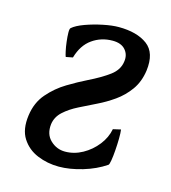

<svg xmlns="http://www.w3.org/2000/svg" viewBox="-80 -523 542 609"><g transform="rotate(15 191.5 -218.5)"><path d="M32.7 -111.8Q38.6 -155.8 64.5 -185.5Q90.3 -215.3 123.3 -235.1Q156.2 -254.9 184.1 -268.6Q226.1 -289.1 252.2 -308.6Q278.3 -328.1 281.7 -356Q285.2 -378.4 271.5 -394.3Q257.8 -410.2 229.5 -410.2Q191.9 -410.2 162.6 -389.4Q133.3 -368.7 121.1 -326.2L98.6 -321.8Q96.7 -325.7 93.8 -339.1Q90.8 -352.5 88.9 -368.9Q86.9 -385.3 86.7 -398.2Q86.4 -411.1 89.8 -414.1Q102.5 -425.3 129.4 -435.1Q156.2 -444.8 185.8 -450.9Q215.3 -457 236.8 -457Q296.9 -457 331.1 -431.6Q365.2 -406.2 357.4 -346.2Q352.1 -308.6 332.8 -281.7Q313.5 -254.9 287.1 -236.3Q260.7 -217.8 234.4 -205.1Q206.5 -191.4 178.7 -177.5Q150.9 -163.6 131.6 -146Q112.3 -128.4 108.9 -104Q105 -70.3 125.5 -50.8Q146 -31.2 173.8 -31.2Q203.6 -31.2 231 -46.4Q258.3 -61.5 277.6 -86.2Q296.9 -110.8 302.2 -139.2L327.6 -145Q329.1 -134.3 328.9 -115.2Q328.6 -96.2 327.1 -76.2Q325.7 -56.2 323.2 -42Q320.8 -27.8 317.9 -26.4Q286.1 -4.9 244.4 7.6Q202.6 20 167 20Q129.4 20 96.4 6.3Q63.5 -7.3 44.9 -36.4Q26.4 -65.4 32.7 -111.8Z"/></g></svg>

Font: Gentium Book Plus
Style: Italic
Weight: 400
Italic angle: -8°
Designer: Victor Gaultney, Annie Olsen, Iska Routamaa, Becca Hirsbrunner
Foundry: SIL International
Version: Version 6.101